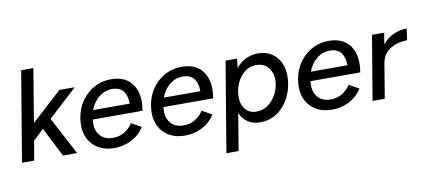

<svg xmlns="http://www.w3.org/2000/svg" viewBox="-78 -986 3262 1472"><g transform="rotate(-10 1553.5 -250.0)"><path d="M24 0 141 -700H236L167 -284L403 -500H523L298 -293L453 0H343L227 -228L145 -151L119 0Z M736 12Q661 10 608.5 -25Q556 -60 533.5 -120.5Q511 -181 524 -259Q536 -335 577.5 -393Q619 -451 680 -482.5Q741 -514 814 -512Q924 -509 974.5 -433Q1025 -357 1003 -232H616Q606 -157 641.5 -112Q677 -67 742 -67Q794 -66 834.5 -90.5Q875 -115 899 -154L976 -111Q937 -50 873 -18Q809 14 736 12ZM631 -303H916Q916 -363 889.5 -399.5Q863 -436 805 -437Q746 -438 700 -401Q654 -364 631 -303Z M1286 12Q1211 10 1158.5 -25Q1106 -60 1083.5 -120.5Q1061 -181 1074 -259Q1086 -335 1127.5 -393Q1169 -451 1230 -482.5Q1291 -514 1364 -512Q1474 -509 1524.5 -433Q1575 -357 1553 -232H1166Q1156 -157 1191.5 -112Q1227 -67 1292 -67Q1344 -66 1384.5 -90.5Q1425 -115 1449 -154L1526 -111Q1487 -50 1423 -18Q1359 14 1286 12ZM1181 -303H1466Q1466 -363 1439.5 -399.5Q1413 -436 1355 -437Q1296 -438 1250 -401Q1204 -364 1181 -303Z M1580 200 1697 -500H1786L1778 -429Q1812 -470 1857 -491Q1902 -512 1949 -512Q2011 -512 2056 -483Q2101 -454 2124 -402.5Q2147 -351 2143 -284Q2140 -225 2120 -172Q2100 -119 2065.5 -77.5Q2031 -36 1984 -12Q1937 12 1879 12Q1821 12 1781.5 -14.5Q1742 -41 1723 -88L1675 200ZM1922 -426Q1869 -426 1830 -394.5Q1791 -363 1769.5 -314Q1748 -265 1747 -214Q1745 -152 1776.5 -113Q1808 -74 1862 -74Q1916 -74 1957 -105Q1998 -136 2021.5 -183.5Q2045 -231 2047 -284Q2048 -346 2014 -386Q1980 -426 1922 -426Z M2431 12Q2356 10 2303.5 -25Q2251 -60 2228.5 -120.5Q2206 -181 2219 -259Q2231 -335 2272.5 -393Q2314 -451 2375 -482.5Q2436 -514 2509 -512Q2619 -509 2669.5 -433Q2720 -357 2698 -232H2311Q2301 -157 2336.5 -112Q2372 -67 2437 -67Q2489 -66 2529.5 -90.5Q2570 -115 2594 -154L2671 -111Q2632 -50 2568 -18Q2504 14 2431 12ZM2326 -303H2611Q2611 -363 2584.5 -399.5Q2558 -436 2500 -437Q2441 -438 2395 -401Q2349 -364 2326 -303Z M2753 0 2837 -500H2932L2917 -412Q2955 -458 3005.5 -480Q3056 -502 3107 -502L3095 -412Q3050 -412 3007 -398Q2964 -384 2933 -353Q2902 -322 2893 -270L2848 0Z"/></g></svg>

Font: Figtree Medium
Style: Italic
Weight: 500
Italic angle: -9.5°
Foundry: Erik Kennedy
Version: Version 2.001; ttfautohint (v1.8.4.7-5d5b);gftools[0.9.27]